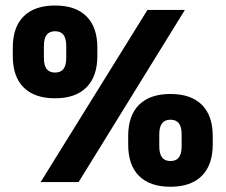

<svg xmlns="http://www.w3.org/2000/svg" viewBox="-20 -676 838 713"><path d="M131 0 527.5 -639H666.5L272 0ZM613 17.5Q537 17.5 496.5 -22.5Q456 -62.5 456 -139.5V-170.5Q456 -247 496.5 -287Q537 -327 613 -327Q689 -327 729.5 -287Q770 -247 770 -170.5V-139.5Q770 -63.5 729.5 -23Q689 17.5 613 17.5ZM613 -78Q634 -78 644.2 -91.5Q654.5 -105 654.5 -132V-177.5Q654.5 -204.5 644.2 -218Q634 -231.5 613 -231.5Q592 -231.5 581.8 -218Q571.5 -204.5 571.5 -177.5V-132Q571.5 -105 581.8 -91.5Q592 -78 613 -78ZM184.5 -311Q108.5 -311 68 -351Q27.5 -391 27.5 -468V-499Q27.5 -575.5 68 -615.5Q108.5 -655.5 184.5 -655.5Q260.5 -655.5 301 -615.5Q341.5 -575.5 341.5 -499V-468Q341.5 -392 301 -351.5Q260.5 -311 184.5 -311ZM184.5 -406.5Q205.5 -406.5 215.8 -420Q226 -433.5 226 -460.5V-506Q226 -533 215.8 -546.5Q205.5 -560 184.5 -560Q163.5 -560 153.2 -546.5Q143 -533 143 -506V-460.5Q143 -433.5 153.2 -420Q163.5 -406.5 184.5 -406.5Z"/></svg>

Font: Anek Telugu ExtraBold
Style: Regular
Weight: 800
Designer: Omkar Bhoir (Telugu), Yesha Goshar (Latin)
Foundry: Ek Type
Version: Version 1.003